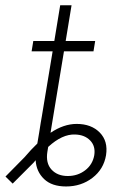

<svg xmlns="http://www.w3.org/2000/svg" viewBox="-62 -689 463 718"><path d="M185.1 8.3Q131.8 8.3 102.8 -19.5Q73.7 -47.4 71.3 -89.8Q67.4 -85.4 63.5 -80.6L-14.6 -2.4L-41.5 -28.8L29.3 -100.6Q54.7 -130.4 77.6 -152.3L84.5 -193.4L90.3 -230L94.2 -252.4L134.8 -497.1H56.2L62.5 -535.6H141.1L163.1 -669.4H205.6L183.6 -535.6H293.9L287.6 -497.1H177.2L131.8 -222.2L127 -192.4Q176.3 -225.6 224.6 -225.6Q279.3 -225.6 311 -193.4Q342.8 -161.1 334.5 -108.4Q325.7 -56.2 283.7 -23.9Q241.7 8.3 185.1 8.3ZM118.2 -139.6 115.2 -121.6Q108.4 -79.1 130.6 -54.9Q152.8 -30.8 191.4 -30.8Q228.5 -30.8 256.3 -52Q284.2 -73.2 290.5 -108.4Q295.9 -142.6 275.1 -163.8Q254.4 -185.1 218.8 -186Q170.9 -188 118.2 -139.6Z"/></svg>

Font: Inter Display Extra Light
Style: Italic
Weight: 200
Italic angle: -9.39999°
Designer: Rasmus Andersson
Foundry: rsms
Version: Version 4.000;git-4fc901f